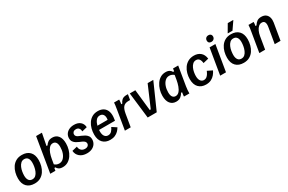

<svg xmlns="http://www.w3.org/2000/svg" viewBox="136 -1955 4827 3221"><g transform="rotate(-30 2550.0 -344.0)"><path d="M233.3 12.5Q135.8 12.5 82.1 -42.9Q28.3 -98.3 28.3 -200.8Q28.3 -256.7 42.5 -312.1Q56.7 -367.5 87.1 -412.9Q117.5 -458.3 165.4 -485.4Q213.3 -512.5 280 -512.5Q376.7 -512.5 430.8 -457.5Q485 -402.5 485 -300Q485 -243.3 470.4 -187.9Q455.8 -132.5 425.4 -87.1Q395 -41.7 347.1 -14.6Q299.2 12.5 233.3 12.5ZM233.3 -68.3Q272.5 -68.3 298.8 -92.9Q325 -117.5 340.8 -155.4Q356.7 -193.3 363.8 -235Q370.8 -276.7 370.8 -310.8Q370.8 -369.2 347.9 -400.4Q325 -431.7 280 -431.7Q240.8 -431.7 214.6 -407.1Q188.3 -382.5 172.1 -345Q155.8 -307.5 149.2 -266.2Q142.5 -225 142.5 -190.8Q142.5 -134.2 165 -101.3Q187.5 -68.3 233.3 -68.3Z M779.2 10Q730.8 10 703.8 -7.9Q676.7 -25.8 665.8 -50H645.8L637.5 0H537.5L648.3 -666.7H760.8L715.8 -435H736.7Q750 -460 782.1 -484.6Q814.2 -509.2 868.3 -509.2Q939.2 -509.2 980.4 -457.9Q1021.7 -406.7 1021.7 -310.8Q1021.7 -250.8 1005.4 -193.8Q989.2 -136.7 957.5 -90.4Q925.8 -44.2 880.8 -17.1Q835.8 10 779.2 10ZM756.7 -73.3Q802.5 -73.3 836.7 -105.4Q870.8 -137.5 889.6 -190.4Q908.3 -243.3 908.3 -306.7Q908.3 -369.2 886.7 -396.2Q865 -423.3 830 -423.3Q788.3 -423.3 759.2 -390.8Q730 -358.3 711.2 -306.7Q692.5 -255 683.3 -198.3L668.3 -107.5Q684.2 -92.5 707.1 -82.9Q730 -73.3 756.7 -73.3Z M1245.8 12.5Q1160 12.5 1107.9 -32.1Q1055.8 -76.7 1051.7 -146.7L1151.7 -170.8Q1153.3 -125.8 1180.8 -97.9Q1208.3 -70 1254.2 -70Q1291.7 -70 1311.2 -87.9Q1330.8 -105.8 1330.8 -130.8Q1330.8 -155 1313.8 -171.7Q1296.7 -188.3 1267.5 -200.8L1224.2 -219.2Q1198.3 -230 1171.2 -246.2Q1144.2 -262.5 1125.4 -289.2Q1106.7 -315.8 1106.7 -357.5Q1106.7 -400 1128.3 -435Q1150 -470 1191.2 -491.2Q1232.5 -512.5 1290.8 -512.5Q1366.7 -512.5 1410.8 -474.2Q1455 -435.8 1458.3 -370.8L1358.3 -346.7Q1358.3 -385 1339.2 -408.8Q1320 -432.5 1281.7 -432.5Q1248.3 -432.5 1230 -414.6Q1211.7 -396.7 1211.7 -373.3Q1211.7 -350 1225.8 -334.6Q1240 -319.2 1263.3 -310L1305 -292.5Q1336.7 -279.2 1366.7 -262.1Q1396.7 -245 1416.2 -217.9Q1435.8 -190.8 1435.8 -148.3Q1435.8 -104.2 1413.3 -67.5Q1390.8 -30.8 1348.3 -9.2Q1305.8 12.5 1245.8 12.5Z M1697.5 11.7Q1608.3 11.7 1555.8 -42.5Q1503.3 -96.7 1503.3 -199.2Q1503.3 -255.8 1517.9 -311.7Q1532.5 -367.5 1562.9 -412.9Q1593.3 -458.3 1640 -485.4Q1686.7 -512.5 1751.7 -512.5Q1814.2 -512.5 1858.8 -484.2Q1903.3 -455.8 1922.1 -398.8Q1940.8 -341.7 1926.7 -255.8L1922.5 -227.5H1614.2Q1613.3 -212.5 1613.3 -198.3Q1613.3 -134.2 1638.3 -102.9Q1663.3 -71.7 1703.3 -71.7Q1745.8 -71.7 1772.9 -101.7Q1800 -131.7 1815.8 -168.3L1903.3 -111.7Q1885 -79.2 1857.1 -50.8Q1829.2 -22.5 1789.6 -5.4Q1750 11.7 1697.5 11.7ZM1745 -432.5Q1696.7 -432.5 1667.5 -393.3Q1638.3 -354.2 1625.8 -302.5H1823.3Q1833.3 -364.2 1811.7 -398.3Q1790 -432.5 1745 -432.5Z M1983.3 0 2046.7 -380Q2053.3 -417.5 2057.5 -451.2Q2061.7 -485 2061.7 -500H2160.8Q2160.8 -483.3 2158.8 -460.8Q2156.7 -438.3 2152.5 -415H2172.5Q2186.7 -451.7 2216.7 -478.3Q2246.7 -505 2307.5 -505H2333.3L2315.8 -401.7H2283.3Q2219.2 -401.7 2185 -365.8Q2150.8 -330 2135.8 -240L2095.8 0Z M2425 0 2366.7 -497.5V-500H2474.2L2517.5 -92.5H2537.5L2712.5 -500H2820.8V-497.5L2600 0Z M2975.8 10Q2903.3 10 2861.7 -41.7Q2820 -93.3 2820 -190Q2820 -249.2 2836.7 -306.2Q2853.3 -363.3 2884.6 -409.6Q2915.8 -455.8 2960.8 -482.9Q3005.8 -510 3062.5 -510Q3110 -510 3137.5 -492.1Q3165 -474.2 3176.7 -450H3196.7L3204.2 -500H3304.2L3243.3 -132.5Q3237.5 -100 3235 -63.3Q3232.5 -26.7 3232.5 0H3127.5Q3128.3 -16.7 3130.8 -38.3Q3133.3 -60 3136.7 -79.2H3116.7Q3099.2 -45.8 3065.4 -17.9Q3031.7 10 2975.8 10ZM3012.5 -75.8Q3053.3 -75.8 3082.5 -108.3Q3111.7 -140.8 3130.4 -192.9Q3149.2 -245 3159.2 -302.5L3174.2 -392.5Q3157.5 -407.5 3134.6 -417.1Q3111.7 -426.7 3085 -426.7Q3039.2 -426.7 3005 -394.6Q2970.8 -362.5 2952.1 -309.6Q2933.3 -256.7 2933.3 -194.2Q2933.3 -130.8 2955.4 -103.3Q2977.5 -75.8 3012.5 -75.8Z M3552.5 11.7Q3465 11.7 3411.3 -42.5Q3357.5 -96.7 3357.5 -205Q3357.5 -259.2 3372.5 -313.8Q3387.5 -368.3 3418.8 -413.3Q3450 -458.3 3498.3 -485.4Q3546.7 -512.5 3612.5 -512.5Q3688.3 -512.5 3737.9 -471.2Q3787.5 -430 3798.3 -347.5L3693.3 -322.5Q3682.5 -429.2 3607.5 -429.2Q3570 -429.2 3544.2 -405.8Q3518.3 -382.5 3502.1 -346.7Q3485.8 -310.8 3478.8 -271.2Q3471.7 -231.7 3471.7 -199.2Q3471.7 -135.8 3495.8 -103.8Q3520 -71.7 3559.2 -71.7Q3589.2 -71.7 3611.2 -88.8Q3633.3 -105.8 3649.2 -131.7Q3665 -157.5 3675 -183.3L3769.2 -136.7Q3751.7 -99.2 3723.8 -65.4Q3695.8 -31.7 3653.8 -10Q3611.7 11.7 3552.5 11.7Z M3829.2 0 3912.5 -500H4025L3941.7 0ZM3985 -564.2Q3956.7 -564.2 3942.1 -578.8Q3927.5 -593.3 3927.5 -618.3Q3927.5 -649.2 3945.8 -667.9Q3964.2 -686.7 3996.7 -686.7Q4024.2 -686.7 4039.6 -671.7Q4055 -656.7 4055 -632.5Q4055 -601.7 4035.8 -582.9Q4016.7 -564.2 3985 -564.2Z M4283.3 12.5Q4185.8 12.5 4132.1 -42.9Q4078.3 -98.3 4078.3 -200.8Q4078.3 -256.7 4092.5 -312.1Q4106.7 -367.5 4137.1 -412.9Q4167.5 -458.3 4215.4 -485.4Q4263.3 -512.5 4330 -512.5Q4426.7 -512.5 4480.8 -457.5Q4535 -402.5 4535 -300Q4535 -243.3 4520.4 -187.9Q4505.8 -132.5 4475.4 -87.1Q4445 -41.7 4397.1 -14.6Q4349.2 12.5 4283.3 12.5ZM4283.3 -68.3Q4322.5 -68.3 4348.8 -92.9Q4375 -117.5 4390.8 -155.4Q4406.7 -193.3 4413.8 -235Q4420.8 -276.7 4420.8 -310.8Q4420.8 -369.2 4397.9 -400.4Q4375 -431.7 4330 -431.7Q4290.8 -431.7 4264.6 -407.1Q4238.3 -382.5 4222.1 -345Q4205.8 -307.5 4199.2 -266.2Q4192.5 -225 4192.5 -190.8Q4192.5 -134.2 4215 -101.3Q4237.5 -68.3 4283.3 -68.3ZM4295 -550V-555L4380 -700H4485V-695L4385 -550Z M4587.5 0 4650.8 -380Q4657.5 -417.5 4661.7 -451.2Q4665.8 -485 4665.8 -500H4765.8Q4765.8 -483.3 4763.8 -464.6Q4761.7 -445.8 4758.3 -425H4778.3Q4800.8 -462.5 4832.5 -486.7Q4864.2 -510.8 4915.8 -510.8Q4970.8 -510.8 5003.8 -485.8Q5036.7 -460.8 5048.8 -418.3Q5060.8 -375.8 5052.5 -323.3L4998.3 0H4885.8L4937.5 -307.5Q4945.8 -359.2 4932.5 -390.8Q4919.2 -422.5 4876.7 -422.5Q4841.7 -422.5 4813.8 -397.9Q4785.8 -373.3 4767.1 -332.1Q4748.3 -290.8 4740 -240L4700 0Z"/></g></svg>

Font: Familjen Grotesk GF Medium
Style: Italic
Weight: 500
Designer: Anders Wikstroem, Jonas Baeckman, Matilda Gysing, Kristian Moeller
Foundry: Familjen STHML AB
Version: Version 2.000; Beta; Release 4; Build 6